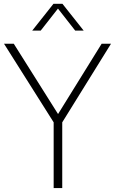

<svg xmlns="http://www.w3.org/2000/svg" viewBox="-32 -964 588 984"><path d="M243 0V-337L-11.5 -740H38.5L265.5 -379.5L489 -740H537L287 -337V0ZM133 -807 242 -944.5H288L397 -807H353.5L265 -920L176.5 -807Z"/></svg>

Font: Encode Sans Semi Condensed ExtraLight
Style: Regular
Weight: 200
Width: 4
Designer: Multiple Designers
Foundry: Impallari Type
Version: Version 3.000; ttfautohint (v1.8.3) -l 8 -r 50 -G 200 -x 14 